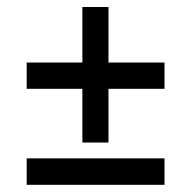

<svg xmlns="http://www.w3.org/2000/svg" viewBox="-20 -514 532 534"><path d="M281.7 -117.6V-267H437.5V-340.1H281.7V-494.5H209.1V-340.1H54.2V-267H209.1V-117.6ZM437.5 0V-73.5H54.2V0Z"/></svg>

Font: Arad
Style: Regular
Weight: 400
Designer: Mohammad Darvishi
Version: Version 1.010;September 21, 2024;FontCreator 15.0.0.2992 64-